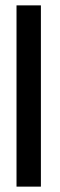

<svg xmlns="http://www.w3.org/2000/svg" viewBox="-20 -695 225 715"><path d="M41.5 0H132.3V-675H41.5Z"/></svg>

Font: Anybody Thin Condensed
Style: Regular
Weight: 100
Width: 3
Version: Version 1.113;gftools[0.9.25]